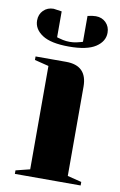

<svg xmlns="http://www.w3.org/2000/svg" viewBox="-82 -757 504 805"><g transform="rotate(10 170.0 -355.0)"><path d="M40 -500H170Q260 -500 260 -410V-30L320 -15V0H40V-15L100 -30V-470L40 -485ZM219 -593 225 -595V-705Q245 -710 260 -710Q286 -710 303 -693Q320 -676 320 -650Q320 -613 283.5 -589Q247 -565 170 -565Q93 -565 56.5 -589Q20 -613 20 -650Q20 -676 37 -693Q54 -710 80 -710L115 -705V-595L121 -593Q127 -591 141 -588Q155 -585 170 -585Q185 -585 199 -588Q213 -591 219 -593Z"/></g></svg>

Font: Yeseva One
Style: Regular
Weight: 400
Designer: Jovanny Lemonad
Foundry: Jovanny Lemonad
Version: Version 2.000